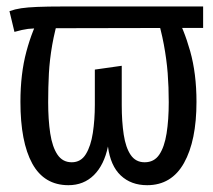

<svg xmlns="http://www.w3.org/2000/svg" viewBox="-20 -546 640 578"><path d="M23.5 -450 8.5 -512.5Q25.5 -518.5 44 -521.2Q62.5 -524 92.2 -525.2Q122 -526.5 171 -526.5H591.5V-462L112 -461Q80.5 -461 64.2 -459Q48 -457 23.5 -450ZM505.5 -508.5Q533.5 -459.5 552.5 -392Q571.5 -324.5 571.5 -239.5Q571.5 -122.5 534 -55.5Q496.5 11.5 423 11.5Q374.5 11.5 343.5 -17.8Q312.5 -47 305 -105Q293.5 -49.5 262.8 -19Q232 11.5 186 11.5Q113 11.5 77.2 -53.5Q41.5 -118.5 41.5 -239.5Q41.5 -324 59.5 -391Q77.5 -458 105.5 -507H160.5Q145 -455 137.2 -410.8Q129.5 -366.5 127.2 -325Q125 -283.5 125 -238.5Q125 -185.5 131.2 -144.5Q137.5 -103.5 153 -80.5Q168.5 -57.5 196 -57.5Q223.5 -57.5 238.5 -82Q253.5 -106.5 259.5 -146Q265.5 -185.5 265.5 -230.5V-336.5L346.5 -348V-230Q346.5 -179.5 352.5 -140.5Q358.5 -101.5 373.5 -79.5Q388.5 -57.5 415.5 -57.5Q444 -57.5 459.5 -80.5Q475 -103.5 481.5 -144.5Q488 -185.5 488 -238.5Q488 -284 484.8 -325.8Q481.5 -367.5 473.2 -412Q465 -456.5 449 -508.5Z"/></svg>

Font: Fira Code Light
Style: Regular
Weight: 400
Monospace: yes
Version: Version 5.002